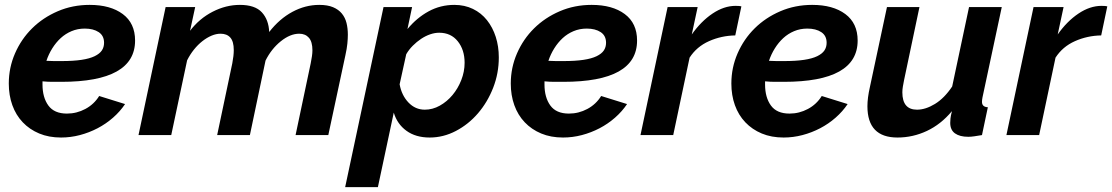

<svg xmlns="http://www.w3.org/2000/svg" viewBox="-20 -553 4553 786"><path d="M230 10Q180 10 140.5 -6.5Q101 -23 73 -52.5Q45 -82 30.5 -122.5Q16 -163 16 -211Q16 -276 41.5 -334.5Q67 -393 111.5 -437Q156 -481 216.5 -507Q277 -533 347 -533Q432 -533 482.5 -495.5Q533 -458 533 -387Q533 -218 231 -218Q213 -218 194 -218Q175 -218 154 -220V-207Q154 -154 178 -121Q202 -88 254 -88Q294 -88 329.5 -107Q365 -126 386 -160L492 -127Q472 -97 443 -71.5Q414 -46 379.5 -28Q345 -10 307 0Q269 10 230 10ZM327 -436Q298 -436 273 -425.5Q248 -415 228.5 -397Q209 -379 194 -355Q179 -331 170 -304Q186 -303 201 -303Q216 -303 232 -303Q280 -303 313.5 -308Q347 -313 367.5 -323Q388 -333 397 -346.5Q406 -360 406 -378Q406 -407 384 -421.5Q362 -436 327 -436Z M658 -524H779L758 -427Q796 -477 850.5 -505Q905 -533 962 -533Q1024 -533 1052 -502.5Q1080 -472 1082 -422Q1124 -476 1177 -504.5Q1230 -533 1287 -533Q1321 -533 1343.5 -523.5Q1366 -514 1379.5 -497.5Q1393 -481 1398.5 -459Q1404 -437 1404 -411Q1404 -395 1402 -374.5Q1400 -354 1394 -327L1324 0H1190L1252 -294Q1255 -309 1257 -322.5Q1259 -336 1259 -347Q1259 -382 1244.5 -398.5Q1230 -415 1205 -415Q1168 -415 1129.5 -384Q1091 -353 1067 -305L1003 0H869L931 -294Q937 -325 937 -348Q937 -383 923 -399Q909 -415 883 -415Q865 -415 846 -407Q827 -399 808.5 -384.5Q790 -370 774 -350Q758 -330 746 -306L681 0H547Z M1550 -524H1667L1648 -434Q1686 -480 1734.5 -506.5Q1783 -533 1840 -533Q1882 -533 1916 -516.5Q1950 -500 1973.5 -470.5Q1997 -441 2009.5 -402Q2022 -363 2022 -318Q2022 -253 1999 -194Q1976 -135 1937 -89.5Q1898 -44 1846.5 -17Q1795 10 1739 10Q1682 10 1644 -17.5Q1606 -45 1592 -92L1527 213H1393ZM1719 -104Q1751 -104 1780.5 -120.5Q1810 -137 1832.5 -164Q1855 -191 1868.5 -225.5Q1882 -260 1882 -296Q1882 -349 1854 -384Q1826 -419 1778 -419Q1760 -419 1741 -412.5Q1722 -406 1704 -394Q1686 -382 1670 -366Q1654 -350 1643 -331L1616 -208Q1624 -163 1652 -133.5Q1680 -104 1719 -104Z M2285 10Q2235 10 2195.5 -6.5Q2156 -23 2128 -52.5Q2100 -82 2085.5 -122.5Q2071 -163 2071 -211Q2071 -276 2096.5 -334.5Q2122 -393 2166.5 -437Q2211 -481 2271.5 -507Q2332 -533 2402 -533Q2487 -533 2537.5 -495.5Q2588 -458 2588 -387Q2588 -218 2286 -218Q2268 -218 2249 -218Q2230 -218 2209 -220V-207Q2209 -154 2233 -121Q2257 -88 2309 -88Q2349 -88 2384.5 -107Q2420 -126 2441 -160L2547 -127Q2527 -97 2498 -71.5Q2469 -46 2434.5 -28Q2400 -10 2362 0Q2324 10 2285 10ZM2382 -436Q2353 -436 2328 -425.5Q2303 -415 2283.5 -397Q2264 -379 2249 -355Q2234 -331 2225 -304Q2241 -303 2256 -303Q2271 -303 2287 -303Q2335 -303 2368.5 -308Q2402 -313 2422.5 -323Q2443 -333 2452 -346.5Q2461 -360 2461 -378Q2461 -407 2439 -421.5Q2417 -436 2382 -436Z M2713 -524H2836L2812 -412Q2850 -466 2897 -497.5Q2944 -529 2991 -529Q3001 -529 3006 -528.5Q3011 -528 3015 -527L2990 -408Q2933 -407 2882.5 -384.5Q2832 -362 2803 -317L2736 0H2602Z M3188 10Q3138 10 3098.5 -6.5Q3059 -23 3031 -52.5Q3003 -82 2988.5 -122.5Q2974 -163 2974 -211Q2974 -276 2999.5 -334.5Q3025 -393 3069.5 -437Q3114 -481 3174.5 -507Q3235 -533 3305 -533Q3390 -533 3440.5 -495.5Q3491 -458 3491 -387Q3491 -218 3189 -218Q3171 -218 3152 -218Q3133 -218 3112 -220V-207Q3112 -154 3136 -121Q3160 -88 3212 -88Q3252 -88 3287.5 -107Q3323 -126 3344 -160L3450 -127Q3430 -97 3401 -71.5Q3372 -46 3337.5 -28Q3303 -10 3265 0Q3227 10 3188 10ZM3285 -436Q3256 -436 3231 -425.5Q3206 -415 3186.5 -397Q3167 -379 3152 -355Q3137 -331 3128 -304Q3144 -303 3159 -303Q3174 -303 3190 -303Q3238 -303 3271.5 -308Q3305 -313 3325.5 -323Q3346 -333 3355 -346.5Q3364 -360 3364 -378Q3364 -407 3342 -421.5Q3320 -436 3285 -436Z M3654 10Q3531 10 3531 -118Q3531 -135 3533.5 -154.5Q3536 -174 3541 -196L3611 -524H3744L3681 -225Q3678 -210 3676 -198Q3674 -186 3674 -175Q3674 -104 3734 -104Q3769 -104 3807.5 -127.5Q3846 -151 3878 -199L3947 -524H4081L4002 -154Q4001 -149 4000.5 -144.5Q4000 -140 4000 -136Q4000 -115 4024 -114L4000 0Q3982 3 3968.5 5Q3955 7 3944 7Q3909 7 3889.5 -7Q3870 -21 3870 -50Q3870 -58 3871 -68Q3872 -78 3877 -98Q3832 -44 3774.5 -17Q3717 10 3654 10Z M4211 -524H4334L4310 -412Q4348 -466 4395 -497.5Q4442 -529 4489 -529Q4499 -529 4504 -528.5Q4509 -528 4513 -527L4488 -408Q4431 -407 4380.5 -384.5Q4330 -362 4301 -317L4234 0H4100Z"/></svg>

Font: PTCRaleway
Style: Bold Italic
Weight: 700
Italic angle: -12°
Designer: Matt McInerney, Pablo Impallari, Rodrigo Fuenzalida
Foundry: Matt McInerney, Pablo Impallari, Rodrigo Fuenzalida
Version: Version 3.000g; ttfautohint (v1.5) -l 8 -r 28 -G 28 -x 14 -D